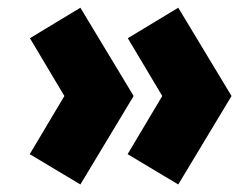

<svg xmlns="http://www.w3.org/2000/svg" viewBox="-20 -520 655 510"><path d="M453.5 -30 319 -110.5 411 -265 319.5 -418.5 453.5 -499.5 595 -265ZM193.5 -30 59 -110.5 151 -265 59.5 -418.5 193.5 -499.5 335 -265Z"/></svg>

Font: Geologica Black
Style: Regular
Weight: 900
Designer: Sindre Bremnes, Frode Helland
Foundry: Monokrom Skriftforlag AS
Version: Version 1.010;gftools[0.9.28]